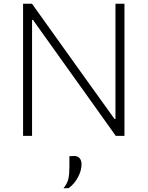

<svg xmlns="http://www.w3.org/2000/svg" viewBox="-20 -733 796 1036"><path d="M104.5 0V-713H152.5Q223.5 -613.5 290.5 -520Q357.5 -426.5 422 -336L598 -91H603V-713H651.5V0H604.5Q545 -83.5 479.5 -175.5Q413.5 -267.5 334 -379L158 -625.5H153V0ZM322.5 283Q344 256 349.2 230.8Q354.5 205.5 354.5 164V110L382 108.5Q401 109.5 410.5 121.8Q420 134 420 153Q420 187 400.8 223.2Q381.5 259.5 350.5 282Z"/></svg>

Font: Heraclito ExtraLight
Style: Regular
Weight: 200
Designer: Kostas Bartsokas (font) & Cristiano Sobral (main changes)
Foundry: Kostas Bartsokas (font) & Cristiano Sobral (main changes)
Version: Version 1.00;July 8, 2020;FontCreator 13.0.0.2655 64-bit